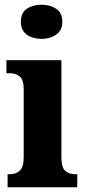

<svg xmlns="http://www.w3.org/2000/svg" viewBox="-20 -790 363 810"><path d="M155 -626Q118 -626 93 -644Q68 -662 68 -698Q68 -736 93 -753Q118 -770 155 -770Q191 -770 217 -753Q243 -736 243 -698Q243 -662 217 -644Q191 -626 155 -626ZM12 0V-55H22Q47 -55 63.5 -70Q80 -85 80 -127V-414Q80 -453 63.5 -467Q47 -481 23 -481H7V-536H239V-126Q239 -84 255 -69.5Q271 -55 297 -55H306V0Z"/></svg>

Font: Noto Serif Armenian Condensed ExtraBold
Style: Regular
Weight: 800
Width: 3
Designer: Monotype Design Team
Foundry: Monotype Imaging Inc.
Version: Version 2.008; ttfautohint (v1.8.4.7-5d5b)